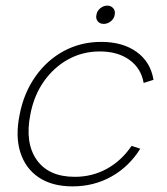

<svg xmlns="http://www.w3.org/2000/svg" viewBox="-20 -656 594 683"><path d="M238 7Q166 7 118.5 -24.5Q71 -56 52.5 -113.5Q34 -171 50 -249Q65 -326 106.5 -384.5Q148 -443 208 -475Q268 -507 340 -507Q417 -507 466.5 -471Q516 -435 526 -372L491 -361Q482 -413 440.5 -443Q399 -473 335 -473Q274 -473 223 -445Q172 -417 136.5 -367Q101 -317 88 -249Q68 -148 110.5 -87.5Q153 -27 246 -27Q308 -27 360 -55.5Q412 -84 448 -137L479 -127Q439 -63 376.5 -28Q314 7 238 7ZM349 -571Q335 -571 327.5 -580.5Q320 -590 323 -603Q325 -617 336.5 -626.5Q348 -636 362 -636Q375 -636 383 -626.5Q391 -617 388 -603Q386 -590 374.5 -580.5Q363 -571 349 -571Z"/></svg>

Font: Albert Sans ExtraLight
Style: Italic
Weight: 250
Italic angle: -11.25°
Designer: Andreas Rasmussen
Foundry: a.Foundry
Version: Version 1.025